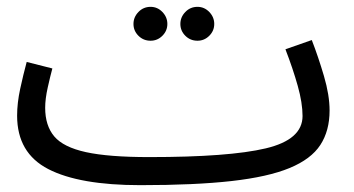

<svg xmlns="http://www.w3.org/2000/svg" viewBox="-20 -520 1033 561"><path d="M390 21Q212 21 121 -26Q30 -73 30 -182Q30 -219 39 -260.5Q48 -302 58 -339L133 -320Q127 -298 119.5 -264.5Q112 -231 112 -205Q112 -153 138.5 -121.5Q165 -90 231 -75.5Q297 -61 416 -61Q649 -61 756.5 -86.5Q864 -112 864 -181Q864 -219 850 -269Q836 -319 814 -376L891 -403Q910 -354 926.5 -298Q943 -242 943 -197Q943 -138 916 -96.5Q889 -55 826 -29Q763 -3 656.5 9Q550 21 390 21ZM557 -401Q536 -401 521.5 -415.5Q507 -430 507 -450Q507 -470 521.5 -485Q536 -500 557 -500Q577 -500 591.5 -485Q606 -470 606 -450Q606 -430 591.5 -415.5Q577 -401 557 -401ZM420 -401Q399 -401 384.5 -415.5Q370 -430 370 -450Q370 -470 384.5 -485Q399 -500 420 -500Q440 -500 454.5 -485Q469 -470 469 -450Q469 -430 454.5 -415.5Q440 -401 420 -401Z"/></svg>

Font: Go Noto Current
Style: Regular
Weight: 400
Designer: Monotype Design Team
Foundry: Monotype Imaging Inc.
Version: Version 2.007; ttfautohint (v1.8) -l 8 -r 50 -G 200 -x 14 -D